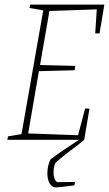

<svg xmlns="http://www.w3.org/2000/svg" viewBox="-20 -611 476 839"><path d="M415 -465H396L403 -570L196 -563L155 -327L309 -323L306 -304L150 -300L103 -28L321 -20L352 -137L371 -136L348 0Q345 2 317 25Q222 96 220 105Q214 123 214 143Q214 160 219.5 172.5Q225 185 234 185L308 184L305 199Q237 208 226 208Q207 208 197 190.5Q187 173 187 147Q187 113 201 85Q252 47 325 0H12L15 -15L74 -25L169 -566L109 -576L112 -591H436Z"/></svg>

Font: Grenze Thin
Style: Italic
Weight: 250
Italic angle: -10°
Designer: Renata Polastri
Foundry: Omnibus-Type
Version: Version 1.002; ttfautohint (v1.8)